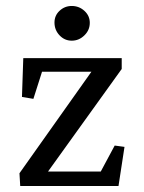

<svg xmlns="http://www.w3.org/2000/svg" viewBox="-20 -620 480 640"><path d="M219.2 -600.1Q243.7 -600.1 261.5 -583.7Q279.3 -567.4 279.3 -543.9Q279.3 -519.5 261.2 -502Q243.2 -484.4 219.2 -484.4Q195.3 -484.4 178.5 -502.2Q161.6 -520 161.6 -544.9Q161.6 -568.4 178.7 -584.2Q195.8 -600.1 219.2 -600.1ZM57.6 -426.3H385.7V-390.1L140.1 -48.3H315.9L362.3 -134.8L395 -130.4L375 0H47.4L44.9 -42.5L284.7 -380.9H120.1L91.3 -290.5L53.2 -296.9Z"/></svg>

Font: Neuton
Style: Regular
Weight: 400
Designer: Brian M Zick
Version: Version 1.3